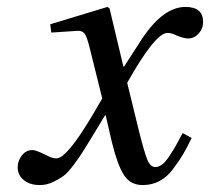

<svg xmlns="http://www.w3.org/2000/svg" viewBox="-20 -522 606 554"><path d="M31 -39Q31 -58 43 -73.5Q55 -89 74 -89Q84 -89 114 -74Q130 -65 143 -65Q173 -65 247 -190L275 -238L239 -383Q231 -416 224 -425Q217 -434 203 -433L128 -428L125 -452L290 -502L296 -498L336 -330H338L382 -398Q447 -502 515 -502Q566 -502 566 -459Q566 -439 553 -425Q540 -411 523 -411Q511 -411 491 -419Q476 -427 463 -427Q428 -427 347 -283L379 -152Q396 -83 405 -61.5Q414 -40 428 -40Q438 -40 448 -47.5Q458 -55 470 -73.5Q482 -92 487.5 -102Q493 -112 507 -138L533 -124Q518 -93 507.5 -75.5Q497 -58 479.5 -34.5Q462 -11 440 0.5Q418 12 392 12Q356 12 337.5 -17Q319 -46 303 -111L285 -189H283L243 -123Q224 -93 217.5 -82Q211 -71 193.5 -47.5Q176 -24 164 -15Q152 -6 133.5 3Q115 12 95 12Q66 12 48.5 -2.5Q31 -17 31 -39Z"/></svg>

Font: Heuristica
Style: Italic
Weight: 400
Italic angle: -13°
Version: Version 1.0.2